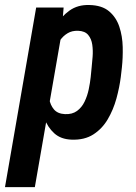

<svg xmlns="http://www.w3.org/2000/svg" viewBox="-54 -559 554 782"><path d="M196.3 -419.9 87.9 203.1H-33.7L93.3 -528.3H205.1ZM442.4 -283.7 438 -245.6Q432.6 -203.1 420.2 -157.7Q407.7 -112.3 385 -73.5Q362.3 -34.7 326.2 -11.5Q290 11.7 237.8 9.8Q193.8 8.3 167 -16.1Q140.1 -40.5 126.7 -77.6Q113.3 -114.7 109.4 -155.8Q105.5 -196.8 107.9 -231L115.2 -290Q122.1 -328.6 135.5 -371.8Q148.9 -415 172.1 -453.4Q195.3 -491.7 229 -515.9Q262.7 -540 309.6 -538.6Q361.3 -537.6 390.4 -512.9Q419.4 -488.3 432.1 -450Q444.8 -411.6 445.8 -367.4Q446.8 -323.2 442.4 -283.7ZM315.4 -245.1 319.3 -284.7Q321.3 -303.2 323.2 -328.1Q325.2 -353 321.8 -377Q318.4 -400.9 305.2 -416.7Q292 -432.6 264.6 -433.6Q239.7 -434.6 221.7 -423.8Q203.6 -413.1 191.2 -395.5Q178.7 -377.9 170.9 -356.7Q163.1 -335.4 159.7 -314.9L144 -206.1Q142.6 -181.6 146.7 -156.2Q150.9 -130.9 165.8 -113.3Q180.7 -95.7 210.4 -94.2Q240.2 -92.8 259.8 -107.2Q279.3 -121.6 290.5 -145Q301.8 -168.5 307.4 -195.3Q313 -222.2 315.4 -245.1Z"/></svg>

Font: Roboto Condensed SemiBold
Style: Italic
Weight: 600
Italic angle: -12°
Designer: Christian Robertson
Foundry: Google
Version: Version 3.008; 2023